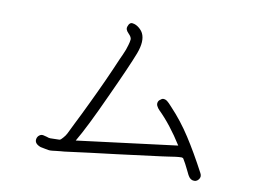

<svg xmlns="http://www.w3.org/2000/svg" viewBox="-71 -789 1142 847"><g transform="rotate(10 500.0 -365.5)"><path d="M867.2 -85Q876 -69.3 865.2 -56.2Q854.5 -43 837.9 -47.9H836.9Q829.1 -50.8 823.2 -58.1Q817.4 -65.4 810.5 -81.1Q803.7 -94.7 802.7 -96.7Q793.9 -115.2 784.2 -130.9Q782.2 -135.7 779.3 -137.2Q776.4 -138.7 774.4 -138.7Q761.7 -138.7 746.6 -136.7Q731.4 -134.8 713.4 -131.8Q695.3 -128.9 685.5 -127.9Q451.2 -97.7 374 -88.9Q298.8 -79.1 259.8 -74.2Q257.8 -74.2 243.2 -72.8Q228.5 -71.3 224.1 -70.8Q219.7 -70.3 207.5 -68.8Q195.3 -67.4 188.5 -68.8Q181.6 -70.3 172.4 -71.8Q163.1 -73.2 155.3 -75.2H154.3Q124 -85.9 127.9 -107.4Q129.9 -118.2 138.2 -124.5Q146.5 -130.9 156.2 -128.9Q161.1 -127.9 171.9 -125Q181.6 -121.1 188.5 -121.1Q206.1 -121.1 229.5 -122.1Q235.4 -123 244.1 -133.8Q253.9 -144.5 259.3 -155.3Q264.6 -166 272.9 -183.1Q281.2 -200.2 282.2 -202.1Q304.7 -246.1 333 -305.7Q386.7 -417 429.7 -518.6Q431.6 -522.5 439.5 -540Q447.3 -557.6 449.7 -564.5Q452.1 -571.3 456.5 -585.9Q460.9 -600.6 461.9 -611.3Q462.9 -622.1 448.2 -636.7Q432.6 -652.3 437.5 -665Q444.3 -686.5 459 -683.6Q473.6 -681.6 486.8 -670.9Q500 -660.2 505.9 -648.4Q522.5 -615.2 501 -557.6Q476.6 -494.1 409.2 -348.6Q340.8 -198.2 300.8 -130.9Q334 -134.8 750 -187.5Q697.3 -271.5 640.6 -327.1Q633.8 -334 629.9 -341.8Q625 -349.6 627 -358.9Q628.9 -368.2 638.7 -374Q643.6 -378.9 648.9 -378.9Q654.3 -378.9 658.7 -377.4Q663.1 -376 668 -372.1Q673.8 -367.2 676.3 -364.7Q678.7 -362.3 684.1 -356.4Q689.5 -350.6 690.4 -349.6Q740.2 -296.9 781.2 -233.4Q822.3 -169.9 867.2 -85Z"/></g></svg>

Font: irohamaru Light
Style: Regular
Weight: 200
Designer: [Source Han Sans]
Ryoko NISHIZUKA  (kana & ideographs); Paul D. Hunt (Latin, Greek & Cyrillic); Wenlong ZHANG  (bopomofo
Version: Version 1.01